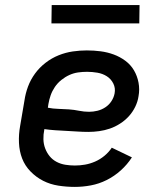

<svg xmlns="http://www.w3.org/2000/svg" viewBox="-20 -726 640 754"><path d="M274 8Q241 8 209 3Q177 -2 149.5 -16Q122 -30 100 -52.5Q78 -75 67 -103.5Q56 -132 54.5 -165Q53 -198 59 -231L76 -331Q80 -359 90 -386Q100 -413 117.5 -437Q135 -461 159 -479.5Q183 -498 210.5 -509Q238 -520 266 -524Q294 -528 321 -528Q349 -528 375.5 -524.5Q402 -521 426.5 -512Q451 -503 472 -487.5Q493 -472 506 -450Q519 -428 524 -401.5Q529 -375 524 -348Q521 -327 511 -306.5Q501 -286 486 -269.5Q471 -253 451.5 -240.5Q432 -228 411.5 -221Q391 -214 369.5 -211Q348 -208 327 -208Q305 -208 283.5 -209.5Q262 -211 240.5 -212Q219 -213 197 -214.5Q175 -216 154 -219V-217Q150 -198 150.5 -179Q151 -160 157.5 -143Q164 -126 175 -112.5Q186 -99 202 -90.5Q218 -82 236.5 -79Q255 -76 274 -76Q294 -76 314 -79.5Q334 -83 353.5 -91.5Q373 -100 390 -114Q407 -128 419 -146L498 -108Q480 -80 454.5 -57Q429 -34 399 -19Q369 -4 337 2Q305 8 274 8ZM330 -287Q346 -287 362.5 -291Q379 -295 393.5 -304.5Q408 -314 417.5 -328.5Q427 -343 430 -359Q434 -380 425 -398Q416 -416 399.5 -426.5Q383 -437 362.5 -440.5Q342 -444 322 -444Q304 -444 286.5 -441.5Q269 -439 252.5 -431.5Q236 -424 221 -412Q206 -400 195.5 -384.5Q185 -369 179 -352Q173 -335 170 -317L168 -303Q188 -299 208.5 -298.5Q229 -298 250 -296.5Q271 -295 290.5 -291Q310 -287 330 -287ZM527 -634H182L183 -706H528Z"/></svg>

Font: Iosevka Custom Medium
Style: Italic
Weight: 500
Italic angle: -9°
Designer: Belleve Invis
Foundry: Belleve Invis
Version: Version 27.0.1